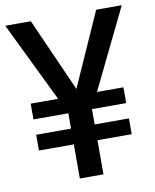

<svg xmlns="http://www.w3.org/2000/svg" viewBox="-82 -791 692 855"><g transform="rotate(-10 263.5 -364.0)"><path d="M263.7 -395.5 116.2 -727.5H0.5L175.8 -366.2H51.8V-294.9H209.5V-225.6H51.8V-154.3H209.5V0H316.4V-154.3H471.2V-225.6H316.4V-294.9H471.2V-366.2H351.6L527.3 -727.5H411.6Z"/></g></svg>

Font: Inteeer Medium
Style: Regular
Weight: 500
Designer: Rasmus Andersson
Foundry: rsms
Version: Version 4.001;Glyphs 3.4 (3402)